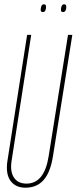

<svg xmlns="http://www.w3.org/2000/svg" viewBox="-20 -862 356 892"><path d="M98 10Q58 10 35 -14.5Q12 -39 12 -83Q12 -94 12.5 -98.5Q13 -103 14 -111L106 -700H125L34 -116Q26 -66 44.5 -37.5Q63 -9 103 -9Q186 -9 206 -136L296 -700H316L226 -136Q214 -61 182.5 -25.5Q151 10 98 10ZM273 -806Q267 -806 265 -809Q263 -812 263 -816Q263 -826 266.5 -834Q270 -842 278 -842Q284 -842 286 -838.5Q288 -835 288 -830Q288 -820 284.5 -813Q281 -806 273 -806ZM179 -806Q173 -806 171 -809Q169 -812 169 -816Q169 -824 172 -833Q175 -842 184 -842Q190 -842 192 -838.5Q194 -835 194 -830Q194 -820 190.5 -813Q187 -806 179 -806Z"/></svg>

Font: Georama
Style: Italic
Weight: 400
Width: 2
Italic angle: -9°
Designer: Jean-Baptiste Levee
Foundry: Production Type
Version: Version 1.000